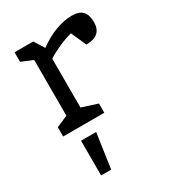

<svg xmlns="http://www.w3.org/2000/svg" viewBox="-191 -618 886 991"><g transform="rotate(-30 252.0 -123.0)"><path d="M479 -432Q479 -351 387 -351L347 -441Q308 -431 268.5 -413.5Q229 -396 198 -376V-85L291 -55V0H46V-55L114 -85V-417L46 -445V-502H157L195 -442Q245 -479 297 -498.5Q349 -518 395 -518Q439 -518 459 -497Q479 -476 479 -432ZM205 65 175 272H115V65Z"/></g></svg>

Font: Rhodium Libre
Style: Regular
Weight: 400
Designer: James Puckett
Foundry: Dunwich Type Founders
Version: Version 1.001; ttfautohint (v1.3)